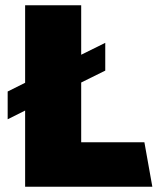

<svg xmlns="http://www.w3.org/2000/svg" viewBox="-20 -706 602 726"><path d="M287 -499V-686H75V-393L9 -360V-255L75 -288V0H556L526 -168H287V-394L378 -439V-544Z"/></svg>

Font: Chivo Light
Style: Bold
Weight: 900
Designer: Hector Gatti
Foundry: Omnibus-Type
Version: Version 1.003;PS 001.003;hotconv 1.0.70;makeotf.lib2.5.58329